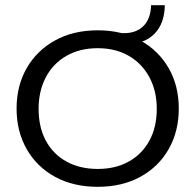

<svg xmlns="http://www.w3.org/2000/svg" viewBox="-20 -711 754 741"><path d="M357 10Q263 10 192.5 -28.5Q122 -67 83 -135.5Q44 -204 44 -292Q44 -380 83 -448Q122 -516 192.5 -555Q263 -594 357 -594Q451 -594 521.5 -555Q592 -516 631 -448Q670 -380 670 -292Q670 -204 631 -135.5Q592 -67 521.5 -28.5Q451 10 357 10ZM357 -59Q426 -59 477 -87.5Q528 -116 556.5 -168Q585 -220 585 -291Q585 -360 556.5 -413Q528 -466 477 -495.5Q426 -525 357 -525Q288 -525 236.5 -495.5Q185 -466 157 -413Q129 -360 129 -291Q129 -220 157 -168Q185 -116 236.5 -87.5Q288 -59 357 -59ZM447 -540V-583H458Q507 -583 534.5 -611.5Q562 -640 563 -691H616Q615 -619 575 -579.5Q535 -540 464 -540Z"/></svg>

Font: Rokkitt SemiBold
Style: Regular
Weight: 400
Version: Version 3.103